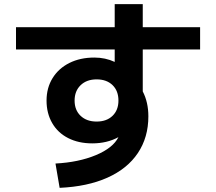

<svg xmlns="http://www.w3.org/2000/svg" viewBox="-20 -837 1040 924"><path d="M550 -177Q495 -147 424 -147Q358 -147 308 -172.5Q258 -198 231 -245Q204 -292 204 -353Q204 -414 233 -461Q262 -508 314 -534Q366 -560 434 -560Q487 -560 532 -539V-599H57V-706H532V-817H667V-706H943V-599H667V-397Q694 -345 694 -277Q694 -176 643.5 -100.5Q593 -25 497 18Q401 61 267 67L247 -50Q359 -56 441.5 -90.5Q524 -125 550 -177ZM445 -252Q493 -252 521.5 -279.5Q550 -307 550 -353Q550 -400 521.5 -427.5Q493 -455 445 -455Q397 -455 368 -427Q339 -399 339 -353Q339 -307 368 -279.5Q397 -252 445 -252Z"/></svg>

Font: Enso
Style: Bold
Weight: 700
Designer: Coji Morishita
Foundry: UNDERFOREST DESIGN
Version: Version 1.000